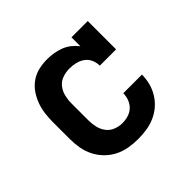

<svg xmlns="http://www.w3.org/2000/svg" viewBox="-133 -698 867 867"><g transform="rotate(-45 300.0 -265.0)"><path d="M298 8Q268 8 239 3Q210 -2 184 -15Q158 -28 137 -49Q116 -70 102.5 -96.5Q89 -123 84 -152Q79 -181 79 -210V-320Q79 -347 82.5 -373.5Q86 -400 95.5 -425.5Q105 -451 120.5 -473Q136 -495 158.5 -510.5Q181 -526 207.5 -532Q234 -538 261 -538Q282 -538 303 -534.5Q324 -531 343.5 -523.5Q363 -516 379.5 -503Q396 -490 409 -473V-530H513V-349H409Q409 -369 401 -387Q393 -405 377 -416.5Q361 -428 341.5 -432.5Q322 -437 303 -437Q280 -437 258.5 -429.5Q237 -422 223 -404.5Q209 -387 203.5 -364.5Q198 -342 198 -320V-210Q198 -188 203 -166.5Q208 -145 221 -127.5Q234 -110 255 -101.5Q276 -93 298 -93Q317 -93 335.5 -98.5Q354 -104 368 -117Q382 -130 389 -148.5Q396 -167 396 -186Q396 -186 396 -186Q396 -186 396 -186H515Q515 -186 515 -186Q515 -186 515 -186Q515 -158 508 -131.5Q501 -105 486.5 -81.5Q472 -58 451 -40Q430 -22 404.5 -11Q379 0 352 4Q325 8 298 8Z"/></g></svg>

Font: Iosevka Slab Extended
Style: Bold
Weight: 700
Width: 7
Monospace: yes
Designer: Belleve Invis
Foundry: Belleve Invis
Version: Version 11.1.0; ttfautohint (v1.8.3)